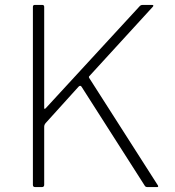

<svg xmlns="http://www.w3.org/2000/svg" viewBox="-20 -762 714 782"><path d="M623 -7Q625 -4 624 -2Q623 0 620 0H581Q573 0 570 -5L312 -409Q307 -416 300 -409L168 -263Q160 -255 160 -246V-9Q160 0 150 0H124Q119 0 116.5 -2Q114 -4 114 -9V-734Q114 -742 122 -742H152Q160 -742 160 -734V-323Q160 -319 161.5 -318.5Q163 -318 167 -322L550 -738Q552 -740 554.5 -741Q557 -742 561 -742H599Q604 -742 604.5 -739.5Q605 -737 602 -734L343 -451Q341 -449 343 -445L623 -7Z"/></svg>

Font: Libre Franklin Thin
Style: Regular
Weight: 100
Designer: Pablo Impallari, Rodrigo Fuenzalida, Nhung Nguyen
Foundry: Impallari Type
Version: Version 3.000